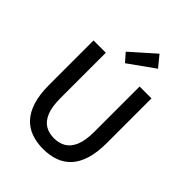

<svg xmlns="http://www.w3.org/2000/svg" viewBox="-274 -1127 1282 1282"><g transform="rotate(45 366.5 -486.0)"><path d="M367 14Q306 14 255.5 -4Q205 -22 169 -61Q133 -100 113 -163Q93 -226 93 -316V-737H209V-309Q209 -226 229.5 -177.5Q250 -129 285.5 -108.5Q321 -88 367 -88Q414 -88 450 -108.5Q486 -129 507 -177.5Q528 -226 528 -309V-737H640V-316Q640 -226 620.5 -163Q601 -100 565 -61Q529 -22 478.5 -4Q428 14 367 14ZM349 -778 298 -836 467 -986 531 -908Z"/></g></svg>

Font: Noto Sans SC Thin Medium
Style: Regular
Weight: 500
Version: Version 2.004-H2;hotconv 1.0.118;makeotfexe 2.5.65603